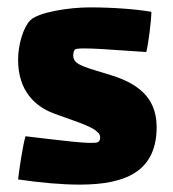

<svg xmlns="http://www.w3.org/2000/svg" viewBox="-20 -489 469 520"><path d="M282 -285C210 -307 183 -313 179 -333C177 -343 180 -352 183 -355C194 -363 309 -352 376 -348C381 -363 390 -434 390 -457C350 -464 287 -469 223 -469C167 -469 84 -456 62 -434C43 -415 29 -368 29 -327C29 -243 75 -201 125 -182C164 -167 230 -148 244 -131C254 -125 253 -107 245 -104C232 -97 143 -109 49 -120C42 -96 32 -31 29 -3C91 6 147 11 196 11C322 11 399 -26 404 -134C408 -215 365 -259 282 -285Z"/></svg>

Font: FilmFarsi_V5 Display
Style: Regular
Weight: 400
Designer: Borna Izadpanah
Foundry: Borna Izadpanah
Version: Version 1.000;PS 001.000;hotconv 1.0.88;makeotf.lib2.5.64775